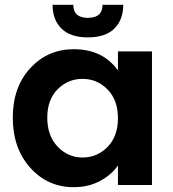

<svg xmlns="http://www.w3.org/2000/svg" viewBox="-20 -767 718 796"><path d="M286 -563Q406 -563 469 -475V-554H610V0H469V-81Q442 -42 394.5 -16.5Q347 9 285 9Q178 9 105.5 -71.5Q33 -152 33 -279Q33 -406 105.5 -484.5Q178 -563 286 -563ZM322 -440Q262 -440 219 -397Q176 -354 176 -279Q176 -204 219 -159Q262 -114 322 -114Q383 -114 426 -158Q469 -202 469 -277Q469 -352 426 -396Q383 -440 322 -440ZM198 -747H284Q284 -693 344 -693Q405 -693 405 -747H491Q491 -685 454 -648.5Q417 -612 344 -612Q272 -612 235 -648.5Q198 -685 198 -747Z"/></svg>

Font: SVN-Poppins SemiBold
Style: Regular
Weight: 600
Designer: Ninad Kale (Devanagari), Jonny Pinhorn (Latin)
Foundry: Indian Type Foundry
Version: Version 3.002 2017